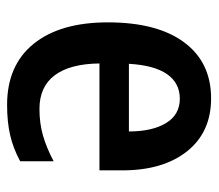

<svg xmlns="http://www.w3.org/2000/svg" viewBox="-56 -534 601 528"><g transform="rotate(90 244.0 -270.5)"><path d="M449 -307V-244H155Q156 -163 187.5 -121Q219 -79 280 -79Q319 -79 352.5 -88.5Q386 -98 424 -118V-26Q389 -7 352.5 1.5Q316 10 269 10Q160 10 101 -63Q42 -136 42 -267Q42 -403 97 -477Q152 -551 251 -551Q344 -551 396.5 -485Q449 -419 449 -307ZM156 -325H342Q342 -389 319 -427Q296 -465 252 -465Q209 -465 184.5 -430Q160 -395 156 -325Z"/></g></svg>

Font: Noto Sans Display Medium Narrow
Style: Regular
Weight: 500
Width: 4
Designer: Monotype Design team
Foundry: Monotype Imaging Inc.
Version: Version 1.000